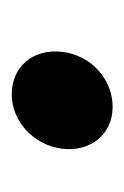

<svg xmlns="http://www.w3.org/2000/svg" viewBox="39 -224 216 335"><g transform="rotate(90 147.5 -56.0)"><path d="M239 -56C245 -105 214 -144 166 -144C118 -144 76 -107 70 -56C64 -5 96 32 144 32C192 32 233 -7 239 -56Z"/></g></svg>

Font: Falling Sky
Style: SeBdObl
Weight: 600
Designer: Paul D. Hunt
Foundry: Adobe Systems Incorporated
Version: Version 1.02